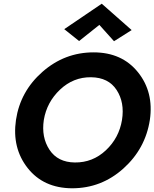

<svg xmlns="http://www.w3.org/2000/svg" viewBox="-20 -996 831 1034"><path d="M515 -862 406 -775 326 -839 528 -976 689 -834 594 -774ZM66 -350Q89 -504 208.5 -609Q328 -714 484 -714Q637 -714 723 -607Q809 -500 787 -350Q763 -195 644.5 -88.5Q526 18 368 18Q214 17 129 -91Q44 -199 66 -350ZM216 -350Q202 -257 246.5 -189.5Q291 -122 383 -121Q479 -120 550 -186.5Q621 -253 637 -350Q652 -444 608 -511.5Q564 -579 470 -580Q375 -581 303.5 -513.5Q232 -446 216 -350Z"/></svg>

Font: Jost* 600 Semi
Style: Italic
Weight: 600
Italic angle: -10°
Version: Version 3.500